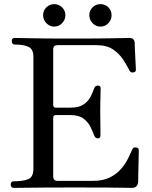

<svg xmlns="http://www.w3.org/2000/svg" viewBox="-20 -911 737 931"><path d="M46 0Q39 0 35.5 -5Q32 -10 32 -15Q32 -32 46 -32Q93 -32 117.5 -42.5Q142 -53 142 -93V-636Q142 -671 120 -683Q98 -695 51 -695Q44 -695 40.5 -700Q37 -705 37 -712Q37 -727 51 -727Q59 -727 129.5 -725.5Q200 -724 333 -724Q461 -724 530.5 -725.5Q600 -727 607 -727Q632 -727 633 -703Q633 -694 634 -674.5Q635 -655 636 -633Q637 -611 638 -594Q639 -577 639 -573Q639 -561 626 -560Q614 -557 608 -569Q596 -593 577.5 -621.5Q559 -650 528.5 -671Q498 -692 448 -692H259Q238 -692 238 -672V-402Q238 -389 251 -389H321Q363 -389 386 -405Q409 -421 420 -443.5Q431 -466 437 -484Q442 -496 455 -496Q468 -496 468 -483Q468 -477 467.5 -457.5Q467 -438 466.5 -414.5Q466 -391 466 -371Q466 -352 466.5 -327.5Q467 -303 467 -283Q467 -263 467 -255Q467 -240 455 -240Q442 -240 437 -254Q430 -272 419 -295Q408 -318 385.5 -335.5Q363 -353 321 -353H251Q238 -353 238 -340V-55Q238 -34 259 -34H431Q480 -34 513.5 -51Q547 -68 568 -93Q589 -118 601.5 -143.5Q614 -169 621 -186Q626 -198 639 -196Q653 -195 653 -182Q653 -178 652.5 -157.5Q652 -137 651.5 -111Q651 -85 650.5 -62Q650 -39 650 -31Q648 0 620 0Q613 0 585.5 -0.5Q558 -1 499.5 -1.5Q441 -2 341 -2Q259 -2 195 -1.5Q131 -1 92 -0.5Q53 0 46 0ZM467 -782Q445 -782 429 -798.5Q413 -815 413 -837Q413 -860 429 -875.5Q445 -891 467 -891Q490 -891 505.5 -875.5Q521 -860 521 -837Q521 -815 505.5 -798.5Q490 -782 467 -782ZM243 -782Q221 -782 205 -798.5Q189 -815 189 -837Q189 -860 205 -875.5Q221 -891 243 -891Q265 -891 281 -875.5Q297 -860 297 -837Q297 -815 281 -798.5Q265 -782 243 -782Z"/></svg>

Font: Zen Old Mincho Medium
Style: Regular
Weight: 500
Designer: Yoshimichi Ohira
Foundry: Positype
Version: Version 1.500